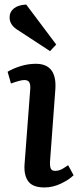

<svg xmlns="http://www.w3.org/2000/svg" viewBox="-20 -803 346 837"><path d="M225.1 -608.9 198.2 -580.1 51.8 -675.8Q20.5 -697.8 22 -729Q22 -751 40.3 -766.1Q58.6 -781.2 94.2 -783.2ZM111.8 -414.1Q113.3 -434.1 107.7 -444.1Q102.1 -454.1 85.9 -454.1Q69.3 -454.1 27.8 -439L13.2 -490.2Q35.6 -503.9 68.6 -514.4Q101.6 -524.9 136.2 -524.9Q229.5 -524.9 221.2 -412.1L198.2 -101.1Q196.8 -79.1 201.2 -68.6Q205.6 -58.1 221.2 -58.1Q225.1 -58.1 229 -58.8Q232.9 -59.6 235.8 -60.1Q238.8 -60.5 243.4 -62.7Q248 -64.9 250 -65.7Q252 -66.4 257.1 -69.8Q262.2 -73.2 263.2 -73.7Q264.2 -74.2 270.3 -78.4Q276.4 -82.5 276.9 -83L300.8 -39.1Q281.2 -19.5 245.8 -2.7Q210.4 14.2 173.8 14.2Q123.5 14.2 103.8 -11.7Q84 -37.6 86.9 -85Z"/></svg>

Font: Literata Book SemiBold
Style: Italic
Weight: 600
Italic angle: -3°
Designer: Latin by Veronika Burian and Jose Scaglione. Greek by Irene Vlachou. Cyrillic by Vera Evstafieva
Foundry: TypeTogether
Version: Version 1.003;PS 001.003;hotconv 1.0.88;makeotf.lib2.5.64775